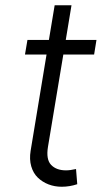

<svg xmlns="http://www.w3.org/2000/svg" viewBox="-20 -696 398 724"><path d="M343.8 -545.5 334.9 -490.4H218.8L160.9 -142.4Q153.1 -94.8 172.8 -74.2Q192.5 -53.6 229 -53.6Q244.3 -53.6 266.7 -58.6L271.3 -1.4Q242.5 8.2 212.7 8.2Q186.1 8.2 163 -0.7Q139.9 -9.6 122.7 -26.1Q105.5 -42.6 97.8 -68.9Q90.2 -95.2 95.5 -127.5L155.5 -490.4H74.2L83.5 -545.5H164.4L186.1 -676.1H249.6L228 -545.5Z"/></svg>

Font: Karasuma Gothic
Style: Light Italic
Weight: 300
Italic angle: 9.39998°
Designer: Rasmus Andersson / Ryoko Nishizuka
Foundry: rsms
Version: Version 1.00